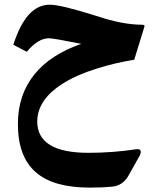

<svg xmlns="http://www.w3.org/2000/svg" viewBox="-20 -478 685 838"><path d="M366.2 189C217.3 189 142.6 143.6 142.6 52.2C142.6 -15.6 186 -69.8 251 -111.3C295.4 -139.6 343.8 -160.2 400.9 -178.2C457.5 -196.3 509.8 -208 565.9 -217.3L610.4 -361.8C612.3 -367.7 608.4 -370.1 598.6 -370.1C543.5 -370.1 477.5 -382.8 401.4 -408.2C297.9 -440.9 230 -457.5 197.8 -457.5C123 -457.5 73.7 -392.1 38.1 -282.7L96.7 -252C129.9 -291.5 162.1 -311 193.8 -311C207 -311 254.4 -302.7 335 -286.6C154.8 -224.6 58.1 -105.5 58.1 62.5C58.1 256.3 163.6 340.8 372.1 340.8C411.6 340.8 443.4 339.4 467.8 336.9C500 334 524.4 317.9 541 288.1L585.9 208C592.3 198.7 594.7 190.4 594.2 182.6C593.3 174.8 586.9 171.9 575.2 173.3C507.3 183.6 437.5 189 366.2 189Z"/></svg>

Font: Sahel
Style: Bold
Weight: 700
Foundry: Saber Rastikerdar (saber.rastikerdar@gmail.com)
Version: Version 3.4.0